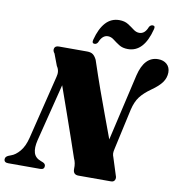

<svg xmlns="http://www.w3.org/2000/svg" viewBox="-124 -998 1019 1086"><g transform="rotate(10 385.5 -455.0)"><path d="M136.5 -157Q125.5 -111.5 134.2 -83.5Q143 -55.5 176 -44L187.5 -39.5Q202.5 -33 202.5 -20Q202.5 0 179 0H-4.5Q-28.5 0 -28.5 -19Q-28.5 -34 -10.5 -41.5L3.5 -47Q29 -55.5 53 -83.8Q77 -112 89.5 -162L179.5 -528Q189.5 -563 171 -589.5L145.5 -657Q133.5 -671 138 -685.5Q142.5 -700 163.5 -700H325Q347 -700 359 -691.2Q371 -682.5 381 -662Q411.5 -570.5 437 -499Q462.5 -427.5 486.2 -364Q510 -300.5 535 -232L623.5 -615.5Q650.5 -727 729 -727Q760 -727 779.2 -709.8Q798.5 -692.5 798.5 -662.5Q798 -631.5 779.8 -605.8Q761.5 -580 720.5 -551.5Q679.5 -522.5 658 -494Q636.5 -465.5 625.5 -419L574 -185.5Q570 -169 570.2 -158.5Q570.5 -148 576 -134.5L606.5 -38.5Q613 -23.5 607.2 -11.8Q601.5 0 586 0H399Q367 0 368 -34Q369.5 -67 357 -92.5Q343.5 -132.5 321.8 -195.5Q300 -258.5 273.5 -334.2Q247 -410 219.5 -487.5ZM549.5 -753.5Q519 -753.5 498.5 -766.5Q478 -779.5 461.5 -792.5Q445 -805.5 427 -805.5Q395 -805.5 378 -762.5Q371 -750 358.5 -750Q342 -750 348 -772Q365 -837.5 396.5 -872Q428 -906.5 474.5 -906.5Q505 -906.5 525.5 -893.5Q546 -880.5 562.5 -867.8Q579 -855 597 -855Q629.5 -855 645.5 -897.5Q653 -910 665.5 -910Q682 -910 675.5 -888.5Q641 -753.5 549.5 -753.5Z"/></g></svg>

Font: Fraunces 72pt Black
Style: Italic
Weight: 900
Italic angle: -16°
Version: Version 1.000;[b76b70a41]